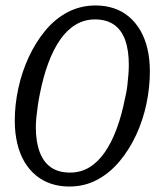

<svg xmlns="http://www.w3.org/2000/svg" viewBox="-20 -671 600 702"><path d="M233 11Q197 11 166 0.5Q135 -10 110.5 -30.5Q86 -51 69 -80Q52 -109 43 -147Q34 -185 34 -230Q34 -288 47 -348Q60 -408 85 -462Q110 -516 145.5 -559Q181 -602 227.5 -626.5Q274 -651 330 -651Q366 -651 397 -640.5Q428 -630 452 -609.5Q476 -589 493 -560Q510 -531 519 -493Q528 -455 528 -410Q528 -352 515.5 -292Q503 -232 478 -178Q453 -124 417 -81Q381 -38 335 -13.5Q289 11 233 11ZM236 -40Q275 -40 306.5 -59Q338 -78 363 -114Q388 -150 406.5 -200Q425 -250 437 -311Q443 -335 445.5 -357Q448 -379 449.5 -398.5Q451 -418 451 -434Q451 -488 437.5 -525Q424 -562 396.5 -581Q369 -600 327 -600Q289 -600 257 -581Q225 -562 200 -526Q175 -490 156.5 -440Q138 -390 126 -329Q121 -305 118 -283Q115 -261 113 -242Q111 -223 111 -206Q111 -153 125 -115.5Q139 -78 166.5 -59Q194 -40 236 -40Z"/></svg>

Font: Roboto Serif Light
Style: Italic
Weight: 300
Italic angle: -10°
Version: Version 1.007